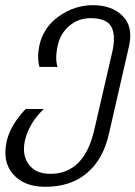

<svg xmlns="http://www.w3.org/2000/svg" viewBox="-20 -440 522 740"><path d="M400 75Q378 174 315 227Q253 280 154 280Q74 280 31 232Q-12 184 6 103Q21 41 79 -20H149Q92 34 76 102Q64 158 91 194Q118 230 174 230Q304 230 343 62L413 -241Q427 -303 409 -337Q391 -370 328 -370Q283 -370 248 -341Q214 -313 203 -267Q191 -213 202 -182H132Q122 -220 132 -266Q148 -336 208 -378Q268 -420 338 -420Q413 -420 454 -377Q494 -336 477 -261Z"/></svg>

Font: Miedinger
Style: Italic
Weight: 400
Italic angle: -13°
Version: Version 001.000